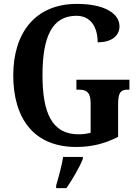

<svg xmlns="http://www.w3.org/2000/svg" viewBox="-20 -744 713 985"><path d="M371 10C450 10 518 -7 586 -42V-210C586 -269 599 -284 635 -284H644V-335H372V-284H385C425 -284 445 -269 445 -214V-63C424 -57 403 -55 383 -55C248 -55 198 -162 198 -358C198 -557 248 -663 372 -663C446 -663 481 -604 481 -527C556 -527 593 -563 593 -609C593 -674 518 -724 374 -724C160 -724 48 -574 48 -358C48 -137 153 10 371 10ZM268 208V221H321C350 179 389 113 405 71V61H304C297 106 280 167 268 208Z"/></svg>

Font: Noto Serif Armenian Condensed
Style: Bold
Weight: 700
Width: 3
Designer: Monotype Design Team
Foundry: Monotype Imaging Inc.
Version: Version 2.008